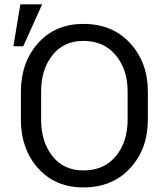

<svg xmlns="http://www.w3.org/2000/svg" viewBox="-20 -828 745 859"><path d="M84 -621H40L71 -808.5H168.5ZM353 10.5Q227 10.5 150.2 -75.5Q73.5 -161.5 73.5 -292.5V-418Q73.5 -548.5 150.2 -634.8Q227 -721 353 -721Q483 -721 562.2 -634.8Q641.5 -548.5 641.5 -418V-292.5Q641.5 -161.5 562.2 -75.5Q483 10.5 353 10.5ZM353 -65.5Q445.5 -65.5 498.2 -129.2Q551 -193 551 -292.5V-419Q551 -517 497.8 -581Q444.5 -645 353 -645Q265 -645 214.5 -581Q164 -517 164 -419V-292.5Q164 -193.5 214.5 -129.5Q265 -65.5 353 -65.5Z"/></svg>

Font: Roberto Sans
Style: Regular
Weight: 400
Designer: Google (font) & Cristiano Sobral (main changes)
Version: Version 1.500; ttfautohint (v1.8.4.7-5d5b-dirty)